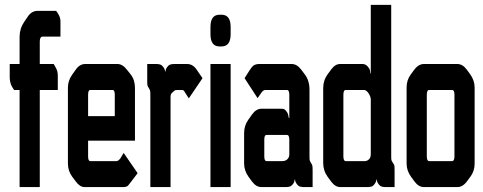

<svg xmlns="http://www.w3.org/2000/svg" viewBox="-20 -760 1964 780"><path d="M59.6 -394.5H37.1Q31.2 -404.3 27.3 -410.2Q19.5 -426.8 19.5 -446.3V-500H59.6V-610.4Q59.6 -643.6 78.1 -670.9L92.8 -692.4Q108.4 -715.8 132.8 -715.8H208Q212.9 -710 217.8 -701.2Q225.6 -687.5 225.6 -673.8V-611.3H153.3Q141.6 -611.3 141.6 -590.8V-500H198.2Q198.2 -499 207 -484.4Q214.8 -470.7 214.8 -453.1V-394.5H141.6V0H59.6Z M482.4 -138.7 539.1 -56.6 511.7 -20.5Q499 -3.9 498 -3.9Q490.2 0 482.4 0H323.2Q304.7 0 288.1 -22.5L273.4 -42Q255.9 -65.4 255.9 -95.7V-404.3Q255.9 -432.6 273.4 -457L288.1 -477.5Q303.7 -500 326.2 -500H457Q477.5 -500 495.1 -477.5L510.7 -458Q528.3 -435.5 528.3 -403.3V-188.5H337.9V-125Q337.9 -105.5 346.7 -105.5H454.1Q460 -105.5 468.8 -116.2Q471.7 -120.1 482.4 -138.7ZM446.3 -288.1V-375Q446.3 -394.5 437.5 -394.5H346.7Q337.9 -394.5 337.9 -375V-288.1Z M614.3 -500Q630.9 -500 637.7 -494.1Q650.4 -481.4 650.4 -469.7H652.3Q652.3 -481.4 665 -494.1Q671.9 -500 688.5 -500H740.2Q763.7 -500 779.3 -476.6L802.7 -442.4L747.1 -360.4L729.5 -387.7Q725.6 -394.5 720.7 -394.5H700.2Q691.4 -394.5 687.5 -390.6L678.7 -382.8Q672.9 -377.9 672.9 -366.2V0H590.8V-372.1Q590.8 -386.7 589.8 -391.1Q588.9 -395.5 584.5 -402.3Q580.1 -409.2 579.1 -413.1Q578.1 -417 578.1 -430.7V-500Z M917 0H835V-500H917ZM879.9 -700.2Q917 -700.2 917 -650.4V-621.1Q917 -571.3 879.9 -571.3H872.1Q835 -571.3 835 -621.1V-650.4Q835 -700.2 872.1 -700.2Z M1053.7 -192.4V-125Q1053.7 -105.5 1062.5 -105.5H1126Q1139.6 -105.5 1146.5 -112.3Q1155.3 -120.1 1155.3 -132.8V-192.4Q1155.3 -211.9 1145.5 -211.9H1062.5Q1053.7 -211.9 1053.7 -192.4ZM1042 0Q1020.5 0 1003.9 -22.5L990.2 -41Q971.7 -66.4 971.7 -95.7V-219.7Q971.7 -250 989.3 -274.4L1003.9 -294.9Q1020.5 -318.4 1043 -318.4H1120.1Q1131.8 -318.4 1136.2 -315.4Q1140.6 -312.5 1146.5 -303.7Q1151.4 -295.9 1153.3 -280.3H1155.3V-375Q1155.3 -394.5 1145.5 -394.5H1058.6Q1049.8 -394.5 1043 -384.8L1026.4 -361.3L973.6 -442.4L994.1 -474.6Q1002.9 -488.3 1008.8 -493.2Q1018.6 -500 1033.2 -500H1165Q1186.5 -500 1204.1 -476.6L1218.8 -457Q1237.3 -432.6 1237.3 -395.5V-127Q1237.3 -112.3 1238.3 -108.4Q1239.3 -104.5 1243.7 -97.7Q1248 -90.8 1249 -86.4Q1250 -82 1250 -68.4V0H1214.8Q1198.2 0 1191.4 -5.9Q1178.7 -18.6 1178.7 -30.3H1176.8Q1176.8 -16.6 1164.1 -5.9Q1157.2 0 1140.6 0Z M1362.3 0Q1341.8 0 1325.2 -22.5L1311.5 -41Q1293 -66.4 1293 -97.7V-402.3Q1293 -433.6 1311.5 -459L1325.2 -477.5Q1341.8 -500 1361.3 -500H1452.1Q1469.7 -500 1480.5 -480.5Q1484.4 -473.6 1484.4 -461.9H1486.3V-740.2H1569.3V-127.9Q1569.3 -111.3 1570.3 -109.4Q1571.3 -105.5 1576.2 -98.6Q1580.1 -92.8 1581.5 -89.8Q1583 -86.9 1583 -69.3V0H1546.9Q1530.3 0 1523.4 -5.9Q1510.7 -18.6 1510.7 -30.3H1508.8Q1508.8 -18.6 1496.1 -5.9Q1489.3 0 1472.7 0ZM1459 -394.5H1384.8Q1375 -394.5 1375 -375V-125Q1375 -105.5 1384.8 -105.5H1461.9Q1471.7 -105.5 1479.5 -113.3Q1486.3 -120.1 1486.3 -134.8V-357.4Q1485.4 -368.2 1477.5 -380.9Q1467.8 -394.5 1459 -394.5Z M1631.8 -95.7V-404.3Q1631.8 -434.6 1648.4 -457L1662.1 -475.6Q1679.7 -500 1702.1 -500H1837.9Q1859.4 -500 1876 -477.5L1889.6 -459Q1908.2 -433.6 1908.2 -404.3V-95.7Q1908.2 -65.4 1891.6 -43L1877.9 -24.4Q1860.4 0 1837.9 0H1702.1Q1680.7 0 1664.1 -22.5L1650.4 -41Q1631.8 -66.4 1631.8 -95.7ZM1713.9 -375V-125Q1713.9 -105.5 1723.6 -105.5H1816.4Q1826.2 -105.5 1826.2 -125V-375Q1826.2 -394.5 1816.4 -394.5H1723.6Q1713.9 -394.5 1713.9 -375Z"/></svg>

Font: Vancouver Drive
Style: Bold
Weight: 700
Designer: Valery Zaveryaev
Foundry: Cyreal (www.cyreal.org)
Version: Version 1.01